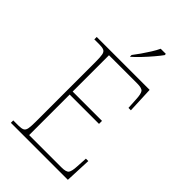

<svg xmlns="http://www.w3.org/2000/svg" viewBox="-272 -1030 1129 1129"><g transform="rotate(45 292.5 -465.5)"><path d="M50 0V-20H93Q118 -20 130 -26Q142 -32 145.5 -51Q149 -70 149 -108V-606Q149 -645 145.5 -663.5Q142 -682 130 -688Q118 -694 93 -694H50V-714H490L497 -551H477L473 -620Q471 -661 461 -675Q451 -689 412 -689H177V-387H421V-362H177V-25H446Q485 -25 495 -39Q505 -53 507 -94L511 -163H531L524 0ZM270 -784Q285 -803 303 -829Q321 -855 338 -882Q355 -909 365 -931H408V-921Q396 -904 371.5 -875Q347 -846 320 -817.5Q293 -789 272 -771H270Z"/></g></svg>

Font: Noto Serif Devanagari Thin
Style: Regular
Weight: 100
Designer: Universal Thirst, Indian Type Foundry and the Monotype Design Team
Foundry: Monotype Imaging Inc.
Version: Version 2.004; ttfautohint (v1.8.4.7-5d5b)